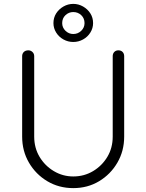

<svg xmlns="http://www.w3.org/2000/svg" viewBox="-20 -959 753 988"><path d="M589 -700Q603 -700 611 -691.5Q619 -683 619 -670V-256Q619 -182 584 -122Q549 -62 490 -26.5Q431 9 357 9Q283 9 223.5 -26.5Q164 -62 129 -122Q94 -182 94 -256V-670Q94 -683 102.5 -691.5Q111 -700 126 -700Q138 -700 147 -691.5Q156 -683 156 -670V-256Q156 -198 183.5 -152Q211 -106 257 -78.5Q303 -51 357 -51Q413 -51 459 -78.5Q505 -106 532.5 -152Q560 -198 560 -256V-670Q560 -683 568 -691.5Q576 -700 589 -700ZM357 -743Q330 -743 306.5 -756Q283 -769 269 -791.5Q255 -814 255 -840Q255 -868 269 -890Q283 -912 306.5 -925.5Q330 -939 357 -939Q384 -939 407.5 -925.5Q431 -912 445 -890Q459 -868 459 -840Q459 -814 445 -791.5Q431 -769 407.5 -756Q384 -743 357 -743ZM357 -784Q381 -784 398 -800.5Q415 -817 415 -840Q415 -865 398 -881Q381 -897 357 -897Q334 -897 317 -881Q300 -865 300 -840Q300 -817 317 -800.5Q334 -784 357 -784Z"/></svg>

Font: zvoove
Style: Regular
Weight: 400
Designer: Vernon Adams (Nunito) & Andrew Paglinawan (Quicksand)
Foundry: zvoove
Version: Version 3.006